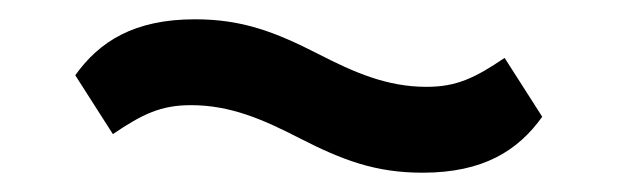

<svg xmlns="http://www.w3.org/2000/svg" viewBox="-20 -405 640 199"><path d="M418 -226C369 -226 335 -239 290 -262C253 -281 219 -296 178 -296C147 -296 128 -287 97 -266L58 -327C83 -362 119 -385 182 -385C231 -385 265 -372 310 -349C347 -330 381 -315 422 -315C453 -315 472 -324 503 -345L542 -284C517 -249 481 -226 418 -226Z"/></svg>

Font: Plexus Sans Medium
Style: Regular
Weight: 500
Version: Version 2.001;PS 002.001;hotconv 1.0.70;makeotf.lib2.5.58329